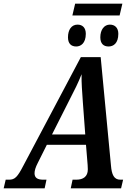

<svg xmlns="http://www.w3.org/2000/svg" viewBox="-64 -1025 726 1045"><path d="M330 -941H587L602 -1005H345ZM351 -772C375 -772 403 -789 403 -841C403 -874 385 -891 358 -891C325 -891 306 -863 306 -822C306 -788 323 -772 351 -772ZM527 -772C553 -772 580 -789 580 -841C580 -874 561 -891 534 -891C503 -891 482 -863 482 -822C482 -788 499 -772 527 -772ZM-44 0H179L189 -47H171C139 -47 124 -58 124 -82C124 -96 129 -114 142 -139L191 -237H404L413 -127C413 -120 414 -110 414 -103C414 -64 389 -47 351 -47H331L321 0H595L606 -47H591C556 -47 544 -75 540 -124L484 -714H376L64 -125C31 -61 17 -47 -15 -47H-33ZM312 -477C344 -539 361 -573 380 -621C379 -573 383 -527 387 -468L400 -293H219Z"/></svg>

Font: Noto Serif Condensed SemiBold
Style: Italic
Weight: 600
Width: 3
Italic angle: -12°
Designer: Monotype Design Team
Foundry: Monotype Imaging Inc.
Version: Version 2.014